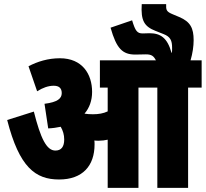

<svg xmlns="http://www.w3.org/2000/svg" viewBox="-20 -916 1003 936"><path d="M441 -212C441 -219 441 -225 440 -231C447 -230 455 -230 462 -230C477 -230 491 -232 505 -235V0H655V-489H747V0H897V-489H963V-622H909C919 -656 924 -691 924 -720C924 -779 908 -810 854 -833L823 -846C791 -859 789 -867 790 -896H671C666 -815 683 -787 739 -765L777 -750C811 -737 819 -718 819 -683C819 -674 819 -667 818 -659H816C796 -731 763 -754 709 -754C698 -754 686 -753 676 -753C649 -753 640 -764 624 -817L519 -781C548 -679 577 -650 640 -650C657 -650 675 -651 691 -651C719 -651 729 -643 740 -622H467V-489H505V-373C484 -363 460 -359 433 -359C417 -359 404 -360 392 -362C416 -390 429 -426 429 -468C429 -555 381 -632 272 -632C214 -632 163 -616 119 -593L161 -471C188 -488 215 -498 242 -498C269 -498 281 -485 281 -462C281 -436 261 -418 197 -410L215 -290C237 -291 257 -294 276 -298C287 -279 293 -259 293 -236C293 -201 279 -182 250 -182C207 -182 178 -241 145 -372L15 -331C74 -100 153 -41 268 -41C383 -41 441 -108 441 -212Z"/></svg>

Font: Noto Sans Devanagari ExtraCondensed Black
Style: Regular
Weight: 900
Width: 2
Designer: Jelle Bosma - Monotype Design Team
Foundry: Monotype Imaging Inc.
Version: Version 2.004